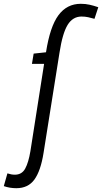

<svg xmlns="http://www.w3.org/2000/svg" viewBox="-133 -770 537 1010"><path d="M-47 220Q-82 220 -113 209L-94 142Q-73 149 -55 149Q-18 149 -0.5 117Q17 85 27 25L99 -434H35L44 -488L109 -495Q130 -630 174.5 -690Q219 -750 292 -750Q317 -750 339 -745Q361 -740 384 -732L364 -671Q347 -676 330.5 -679.5Q314 -683 296 -683Q250 -683 223 -639.5Q196 -596 180 -493L96 35Q81 129 48 174.5Q15 220 -47 220Z"/></svg>

Font: Georama SemiCondensed
Style: Italic
Weight: 400
Width: 4
Italic angle: -9°
Designer: Jean-Baptiste Levee
Foundry: Production Type
Version: Version 1.000